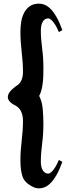

<svg xmlns="http://www.w3.org/2000/svg" viewBox="-20 -935 362 1053"><path d="M67 -355Q23 -376 23 -403Q23 -430 67 -462Q106 -483 106 -541Q106 -590 99 -649Q92 -708 92 -762Q92 -786 96 -813Q100 -840 111 -862.5Q122 -885 142 -900Q162 -915 194 -915Q209 -915 224.5 -909Q240 -903 256.5 -887Q273 -871 289.5 -842.5Q306 -814 322 -770L303 -759Q298 -771 291 -784.5Q284 -798 276 -809Q268 -820 260 -827Q252 -834 244 -834Q225 -834 214.5 -816Q204 -798 204 -767Q204 -723 211 -671Q218 -619 218 -563Q218 -543 217.5 -522Q217 -501 214.5 -480.5Q212 -460 207.5 -442Q203 -424 195 -409Q211 -377 214.5 -335.5Q218 -294 218 -254Q218 -199 211 -146Q204 -93 204 -48Q204 -18 215 -0.5Q226 17 244 17Q252 17 260 10Q268 3 276 -8Q284 -19 291 -32.5Q298 -46 303 -58L322 -47Q306 -3 289.5 25.5Q273 54 256.5 70Q240 86 224.5 92Q209 98 194 98Q182 98 172 94.5Q162 91 153 86Q114 65 103 31.5Q92 -2 92 -55Q92 -107 99 -164.5Q106 -222 106 -271Q106 -332 67 -355Z"/></svg>

Font: CatShop
Style: Regular
Weight: 400
Designer: Peter Wiegel
Foundry: Peter Wiegel
Version: Version 1.000 2009 initial release